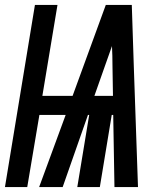

<svg xmlns="http://www.w3.org/2000/svg" viewBox="-39 -755 659 775"><path d="M-19 0 102 -735H193L132 -368H254L388 -735H493L501 -490L518 0H423L418 -291H412L364 0H273L321 -291H316L214 0H119L226 -291H120L71 0ZM417 -368 415 -490Q415 -510 414.5 -529.5Q414 -549 413 -569Q406 -549 399 -529.5Q392 -510 385 -490L342 -368Z"/></svg>

Font: Iosevka SS04 Extended
Style: Bold Italic
Weight: 700
Width: 7
Italic angle: -9°
Monospace: yes
Designer: Belleve Invis
Foundry: Belleve Invis
Version: Version 19.0.0; ttfautohint (v1.8.4)